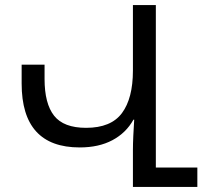

<svg xmlns="http://www.w3.org/2000/svg" viewBox="-20 -734 827 754"><path d="M755 -76V0H502V-145Q502 -169 503.5 -201Q505 -233 507 -264H504Q475 -212 421.5 -183.5Q368 -155 293 -155Q65 -155 65 -406V-480H155V-424Q155 -327 192.5 -279.5Q230 -232 318 -232Q416 -232 459 -290Q502 -348 502 -457V-714H592V-76Z"/></svg>

Font: Noto Sans Living
Style: Regular
Weight: 400
Designer: Monotype Design Team
Foundry: Monotype Imaging Inc.
Version: Version 2.013; ttfautohint (v1.8.4.7-5d5b)